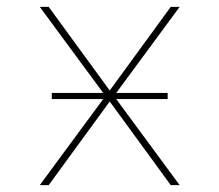

<svg xmlns="http://www.w3.org/2000/svg" viewBox="-20 -540 640 560"><path d="M96 0 281 -251H131V-269H281L96 -520H122L300 -276L478 -520H504L319 -269H469V-251H319L504 0H478L300 -244L122 0Z"/></svg>

Font: Iosevka SS04 Thin Extended
Style: Regular
Weight: 100
Width: 7
Monospace: yes
Designer: Belleve Invis
Foundry: Belleve Invis
Version: Version 19.0.0; ttfautohint (v1.8.4)